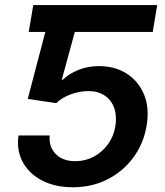

<svg xmlns="http://www.w3.org/2000/svg" viewBox="-20 -748 667 777"><path d="M261.7 -727.5 243.7 -618.7H96.2L114.7 -727.5ZM275.4 9.8Q203.6 9.8 151.1 -17.1Q98.6 -43.9 72.5 -91.3Q46.4 -138.7 54.7 -199.7H181.2Q176.8 -154.3 205.3 -125Q233.9 -95.7 285.2 -95.7Q324.2 -95.7 358.4 -113.5Q392.6 -131.3 416.3 -163.3Q439.9 -195.3 446.8 -236.8Q453.6 -279.3 442.1 -311.3Q430.7 -343.3 403.6 -361.3Q376.5 -379.4 337.4 -379.4Q302.7 -379.4 266.4 -366.2Q230 -353 208 -330.6L92.3 -347.7L191.9 -727.5H616.2L598.1 -618.7H282.7L230 -425.3H233.9Q259.3 -449.7 297.4 -465.1Q335.4 -480.5 379.9 -480.5Q445.8 -480.5 493.7 -449.5Q541.5 -418.5 563.5 -364Q585.4 -309.6 573.2 -238.8Q561 -166.5 519.5 -110.4Q478 -54.2 415 -22.2Q352.1 9.8 275.4 9.8Z"/></svg>

Font: Inter 16pt SemiBold
Style: Italic
Weight: 600
Italic angle: -9.3988°
Version: Version 4.001;git-66647c0bb